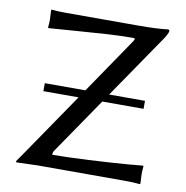

<svg xmlns="http://www.w3.org/2000/svg" viewBox="-75 -723 772 798"><g transform="rotate(10 311.0 -324.0)"><path d="M187 -54.2Q245.1 -54.2 340.1 -59.1Q435.1 -64 501 -69.3L566.9 -75.2L568.8 -71.8Q566.9 -55.7 566.9 -39.1Q566.9 -27.8 568.8 0L566.9 2.9Q543 0 496.1 0H132.8L45.9 2.9L43 -1Q48.8 -8.8 57.9 -22.5Q66.9 -36.1 68.8 -38.1L253.4 -308.1H105V-341.8H276.4L438 -579.1Q445.8 -591.3 435.1 -590.8Q379.9 -590.8 325 -587.4Q270 -584 199.5 -578.6Q128.9 -573.2 80.1 -569.8L78.1 -573.2Q80.1 -589.4 80.1 -606Q80.1 -617.2 78.1 -645L80.1 -647.9Q104 -645 141.1 -645H444.8Q525.9 -645 570.8 -650.9Q576.7 -650.9 577.1 -645Q577.1 -632.8 546.9 -590.8L376.5 -341.8H527.8V-308.1H353.5L191.9 -71.8Q187 -65.4 187 -54.2Z"/></g></svg>

Font: Biolilbert
Style: Regular
Weight: 400
Designer: Philipp H. Poll
Foundry: Philipp H. Poll
Version: Version 1.1.0